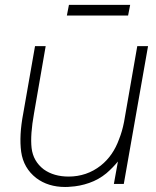

<svg xmlns="http://www.w3.org/2000/svg" viewBox="-20 -751 637 784"><path d="M503 -687.5H253L261.5 -731H511.5ZM584.5 -562.5 485.5 0H445L461.5 -91.5Q440.5 -66 414.5 -43.5Q383 -17.5 344.2 -4Q305.5 9.5 266.5 11.5Q263 12 258 12.2Q253 12.5 246 12.5Q176.5 12.5 128 -24Q76 -64.5 66.5 -131Q57.5 -197 75 -288.5L123 -562.5H166.5L119 -288.5Q103 -200 109 -146.5Q115.5 -92.5 158.5 -59.5Q199.5 -30 260.5 -30Q296.5 -30 329.8 -41.2Q363 -52.5 391.5 -75Q442 -115 466.5 -183.5Q479 -214.5 486.5 -253L540.5 -562.5Z"/></svg>

Font: Russisch Sans ExtraLight
Style: Italic
Weight: 200
Width: 4
Italic angle: -10°
Designer: Michael Sharanda (font) & Cristiano Sobral (main changes)
Foundry: Michael Sharanda
Version: Version 2.00;September 8, 2020;FontCreator 13.0.0.2681 64-bi